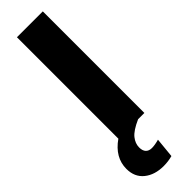

<svg xmlns="http://www.w3.org/2000/svg" viewBox="-358 -688 929 929"><g transform="rotate(-45 106.5 -223.5)"><path d="M214 -695V0H171Q117 24 97.5 48.5Q78 73 78 100Q78 123 89 134.5Q100 146 120 146Q140 146 169 138L159 240Q130 248 99 248Q38 248 -0.5 217Q-39 186 -39 130Q-39 52 37 -1V-695Z"/></g></svg>

Font: Fira Sans Extra Condensed ExtraBold
Style: Regular
Weight: 800
Width: 1
Designer: Carrois Corporate & Edenspiekermann AG
Foundry: Carrois Corporate GbR & Edenspiekermann AG
Version: Version 4.203